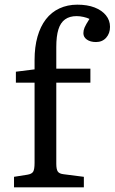

<svg xmlns="http://www.w3.org/2000/svg" viewBox="-20 -802 491 822"><path d="M40 0V-45L97 -54Q116 -57 122 -67Q128 -77 128 -105V-448H48V-495L128 -505V-545Q128 -601 140.5 -645Q153 -689 176.5 -719.5Q200 -750 234.5 -766Q269 -782 311 -782Q354 -782 385 -770Q416 -758 433.5 -736.5Q451 -715 451 -687Q451 -659 434.5 -640.5Q418 -622 391 -622Q367 -622 352 -632.5Q337 -643 337 -660Q337 -672 342 -684Q347 -696 363 -721Q353 -726 337.5 -729.5Q322 -733 308 -733Q278 -733 258.5 -719Q239 -705 230 -676Q221 -647 221 -601V-508H367V-448H221V-101Q221 -77 227.5 -67.5Q234 -58 253 -56L339 -45V0Z"/></svg>

Font: Literata 18pt
Style: Regular
Weight: 400
Designer: Latin by Veronika Burian and Jose Scaglione. Greek by Irene Vlachou. Cyrillic by Vera Evstafieva.
Foundry: TypeTogether
Version: Version 3.103;gftools[0.9.29]